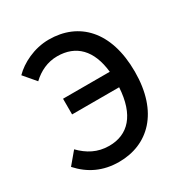

<svg xmlns="http://www.w3.org/2000/svg" viewBox="-175 -888 996 1039"><g transform="rotate(-30 323.0 -368.0)"><path d="M180 -336H474C464 -168 388 -88 270 -88C197 -88 142 -119 95 -167L33 -93C95 -24 173 14 273 14C453 14 590 -113 590 -367C590 -620 459 -750 273 -750C180 -750 96 -706 48 -657L111 -583C153 -623 206 -649 267 -649C384 -649 457 -576 472 -434H180Z"/></g></svg>

Font: ChiuKong Gothic CL Medium
Style: Regular
Weight: 500
Designer: Ryoko NISHIZUKA 西塚涼子 (kana, bopomofo & ideographs); Paul D. Hunt (Latin, Greek & Cyrillic); Sandoll Communications 산돌커뮤니
Foundry: Adobe
Version: Version 1.300